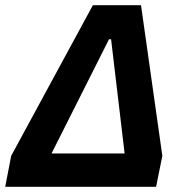

<svg xmlns="http://www.w3.org/2000/svg" viewBox="-26 -718 720 738"><path d="M-6 0H574L598 -119L516 -698H331L17 -119ZM453 -128H172L393 -567H401Z"/></svg>

Font: LVC Sans
Style: Bold Italic
Weight: 700
Italic angle: -11.31°
Designer: Mike Abbink, Paul van der Laan, Pieter van Rosmalen
Foundry: Bold Monday
Version: Version 3.0